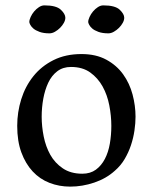

<svg xmlns="http://www.w3.org/2000/svg" viewBox="-20 -678 568 714"><path d="M44 -210Q44 -261 59 -309Q74 -357 104 -394.5Q134 -432 179 -454.5Q224 -477 283 -477Q337 -477 375.5 -456Q414 -435 438 -401.5Q462 -368 473 -326.5Q484 -285 484 -244Q484 -220 480 -192.5Q476 -165 467 -138Q458 -111 443.5 -86.5Q429 -62 407 -43Q375 -14 330.5 1Q286 16 241 16Q200 16 164 2Q128 -12 101.5 -40.5Q75 -69 59.5 -111Q44 -153 44 -210ZM135 -244Q135 -208 142.5 -170.5Q150 -133 167 -102.5Q184 -72 213.5 -52Q243 -32 286 -32Q316 -32 336.5 -47Q357 -62 370 -87Q383 -112 388.5 -144Q394 -176 394 -210Q394 -247 386.5 -286Q379 -325 361.5 -356.5Q344 -388 315.5 -408.5Q287 -429 244 -429Q214 -429 193 -413Q172 -397 159.5 -370.5Q147 -344 141 -311Q135 -278 135 -244ZM383 -554Q361 -554 346 -559.5Q331 -565 323 -572Q315 -579 311.5 -586Q308 -593 308 -596Q308 -604 313 -615Q318 -626 326 -635.5Q334 -645 344 -651.5Q354 -658 364 -658Q408 -658 425 -642Q442 -626 442 -612Q442 -603 436.5 -593Q431 -583 422.5 -574.5Q414 -566 403.5 -560Q393 -554 383 -554ZM164 -554Q142 -554 127 -559.5Q112 -565 104 -572Q96 -579 92.5 -586Q89 -593 89 -596Q89 -604 94 -615Q99 -626 107 -635.5Q115 -645 125 -651.5Q135 -658 145 -658Q189 -658 206 -642Q223 -626 223 -612Q223 -603 217.5 -593Q212 -583 203.5 -574.5Q195 -566 184.5 -560Q174 -554 164 -554Z"/></svg>

Font: Asar
Style: Regular
Weight: 400
Designer: Eben Sorkin
Foundry: Eben Sorkin, Pria Ravichandran
Version: Version 1.003; ttfautohint (v1.3) -l 8 -r 50 -G 0 -x 0 -H 45